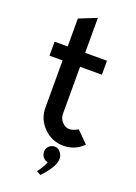

<svg xmlns="http://www.w3.org/2000/svg" viewBox="-168 -767 733 1033"><g transform="rotate(20 199.0 -250.0)"><path d="M203 200 179 187Q190 174 199.5 158Q209 142 213 132L217 122Q200 119 189.5 106Q179 93 179 76Q179 56 192.5 43Q206 30 225 30Q244 30 257.5 46.5Q271 63 271 83Q271 110 249 143.5Q227 177 203 200ZM314 -101 378 -37Q331 10 265 10Q199 10 152 -37Q105 -84 105 -150V-420H30V-500H105V-660L205 -700V-500H330V-420H205V-150Q205 -125 223 -105Q241 -85 265 -85Q284 -85 314 -101Z"/></g></svg>

Font: Laverick
Style: Regular
Weight: 400
Designer: Daniel Pimley
Foundry: Daniel Pimley
Version: Version 1.000;PS 001.001;hotconv 1.0.56